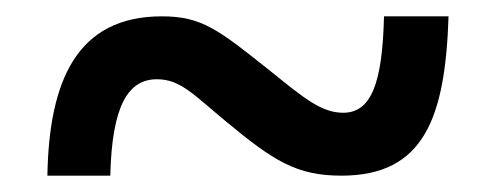

<svg xmlns="http://www.w3.org/2000/svg" viewBox="-20 -474 608 235"><path d="M38 -259H115C117 -345 137 -377 172 -377C201 -377 217 -358 257 -325C315 -277 343 -259 398 -259C499 -259 525 -330 529 -454H450C448 -371 434 -336 400 -336C374 -336 353 -353 311 -387C247 -438 227 -454 178 -454C74 -454 40 -375 38 -259Z"/></svg>

Font: Noto Serif Gurmukhi ExtraBold
Style: Regular
Weight: 800
Designer: Vaibhav Singh and the Monotype Design Team
Foundry: Monotype Imaging Inc.
Version: Version 2.004